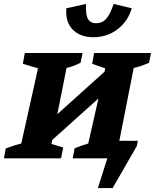

<svg xmlns="http://www.w3.org/2000/svg" viewBox="-43 -804 787 975"><path d="M-23 0 -14 -50Q8 -58 22.5 -63Q37 -68 65 -75L150 -457L73 -480L83 -535H376L366 -485Q351 -478 334 -471Q317 -464 295 -459L248 -224L488 -440L491 -457L425 -480L435 -535H724L714 -485Q698 -478 678.5 -471Q659 -464 636 -459L563 -89H657L652 -63L529 151H454L502 0H326L336 -51Q353 -58 370 -64Q387 -70 405 -75L457 -304L222 -93L218 -73L278 -55L267 0ZM432 -615Q364 -615 326 -654Q288 -693 294 -762L394 -784Q391 -730 403.5 -708Q416 -686 445 -686Q476 -686 496 -708Q516 -730 534 -784L626 -762Q607 -696 554 -655.5Q501 -615 432 -615Z"/></svg>

Font: Piazzolla SC
Style: Bold Italic
Weight: 700
Italic angle: -11.3°
Designer: Juan Pablo del Peral
Foundry: Huerta Tipografica
Version: Version 1.330